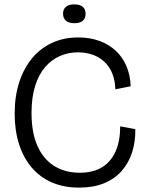

<svg xmlns="http://www.w3.org/2000/svg" viewBox="-20 -844 673 877"><path d="M341 13Q272 13 217.5 -10.5Q163 -34 125 -78.5Q87 -123 67 -185.5Q47 -248 47 -325Q47 -405 68 -469Q89 -533 127 -578.5Q165 -624 218.5 -648.5Q272 -673 337 -673Q391 -673 434.5 -657Q478 -641 509 -612Q540 -583 557.5 -542Q575 -501 577 -450L507 -436Q505 -491 483 -528.5Q461 -566 423 -585.5Q385 -605 336 -605Q293 -605 254.5 -588.5Q216 -572 186.5 -538Q157 -504 140.5 -451.5Q124 -399 124 -328Q124 -238 151 -177.5Q178 -117 227.5 -86Q277 -55 344 -55Q405 -55 446 -80Q487 -105 508 -152.5Q529 -200 529 -267L598 -254Q599 -197 583.5 -148.5Q568 -100 536 -63.5Q504 -27 455.5 -7Q407 13 341 13ZM320 -738Q294 -738 281 -749.5Q268 -761 268 -782Q268 -802 281 -813Q294 -824 319 -824Q345 -824 358 -813Q371 -802 371 -781Q371 -760 358 -749Q345 -738 320 -738Z"/></svg>

Font: Bricolage Grotesque 72pt Light
Style: Regular
Weight: 300
Designer: Mathieu Triay
Foundry: Atelier Triay
Version: Version 1.001;gftools[0.9.33.dev8+g029e19f]